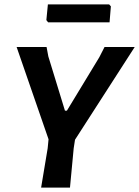

<svg xmlns="http://www.w3.org/2000/svg" viewBox="-20 -858 636 878"><path d="M479 -838 487 -829 481 -756H200L192 -766L199 -838ZM596 -643 323 -219 317 -180 300 0H168L198 -180L202 -221L56 -643H193L201 -600L277 -352H286L434 -596L458 -643Z"/></svg>

Font: Alegreya Sans
Style: Bold Italic
Weight: 700
Italic angle: -7°
Designer: Juan Pablo del Peral
Foundry: Huerta Tipografica
Version: Version 2.007